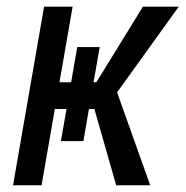

<svg xmlns="http://www.w3.org/2000/svg" viewBox="-20 -548 549 568"><path d="M110.4 -528.3H194.8L103 0H18.6ZM208.5 -408.7H274.9L226.6 -130.4H160.2ZM402.8 -528.3H508.8L291 -225.6H114.7L115.2 -304.7H265.1ZM253.9 -244.1 315.4 -305.7 424.3 0H323.7Z"/></svg>

Font: Roboto Condensed
Style: Italic
Weight: 400
Italic angle: -12°
Designer: Christian Robertson
Foundry: Google
Version: Version 3.0